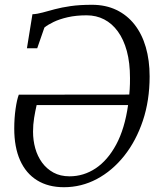

<svg xmlns="http://www.w3.org/2000/svg" viewBox="-20 -771 676 802"><path d="M92.5 -569.5 115.5 -711.5Q136 -712.5 158.5 -718.8Q181 -725 209 -732.5Q237 -740 274.8 -745.5Q312.5 -751 364 -751Q421.5 -751 466.2 -729.5Q511 -708 542 -668.5Q573 -629 589 -574Q605 -519 605 -452Q605 -351.5 576.8 -267Q548.5 -182.5 498.8 -120Q449 -57.5 384.5 -23.2Q320 11 247 11Q181.5 11 135 -17.8Q88.5 -46.5 64 -101.2Q39.5 -156 39.5 -234Q39.5 -277 45 -315.8Q50.5 -354.5 58.5 -375.5L520 -376Q521 -387 521.8 -398.2Q522.5 -409.5 522.8 -421.2Q523 -433 523 -445Q523 -509 509.8 -557.8Q496.5 -606.5 472.2 -639.8Q448 -673 415 -690Q382 -707 342 -707Q297.5 -707 262.8 -699Q228 -691 203.8 -679.2Q179.5 -667.5 165.5 -656L135.5 -569.5ZM515 -332H133Q127 -306 122.5 -278.2Q118 -250.5 118 -221Q118 -185 127.2 -151.8Q136.5 -118.5 155.5 -92.2Q174.5 -66 203.2 -50.2Q232 -34.5 270.5 -34.5Q329.5 -34.5 379.8 -68Q430 -101.5 465.5 -167.5Q501 -233.5 515 -332Z"/></svg>

Font: Merriweather 20pt Light
Style: Italic
Weight: 300
Italic angle: -7.8°
Version: Version 2.101